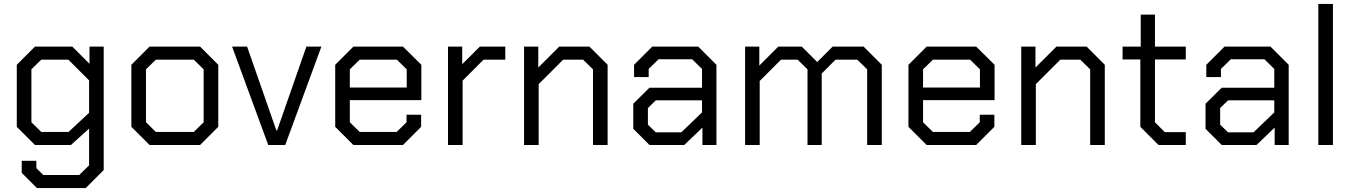

<svg xmlns="http://www.w3.org/2000/svg" viewBox="-20 -734 6848 972"><path d="M505 -498V127L414 218H167L90 141V80H164V117L199 152H381L431 103V-83L339 0H157L65 -92V-406L157 -498H346L433 -411V-498ZM431 -327 326 -432H189L139 -383V-115L189 -66H327L431 -163Z M645 -92V-406L737 -498H993L1085 -406V-92L993 0H737ZM961 -66 1011 -115V-383L961 -432H769L719 -383V-115L769 -66Z M1155 -498H1231L1379 -74H1383L1531 -498H1607L1424 0H1338Z M1677 -92V-406L1769 -498H2020L2113 -406V-227H1751V-115L1801 -66H1988L2038 -115V-153H2112V-92L2020 0H1769ZM2039 -291V-383L1989 -432H1801L1751 -383V-291Z M2248 -498H2320V-409L2409 -498H2538V-432H2428L2322 -326V0H2248Z M2633 -498H2705V-392L2811 -498H2964L3056 -406V0H2982V-383L2932 -432H2831L2707 -308V0H2633Z M3186 -82V-209L3268 -290H3534V-385L3484 -434H3314L3264 -385V-344H3190V-406L3282 -498H3515L3607 -406V0H3536V-88L3444 0H3268ZM3429 -64 3534 -165V-226H3300L3260 -187V-103L3300 -64Z M3752 -498H3824V-402L3920 -498H4039L4117 -420L4195 -498H4352L4444 -406V0H4370V-383L4320 -432H4210L4140 -362V0H4068V-383L4018 -432H3934L3826 -324V0H3752Z M4579 -92V-406L4671 -498H4922L5015 -406V-227H4653V-115L4703 -66H4890L4940 -115V-153H5014V-92L4922 0H4671ZM4941 -291V-383L4891 -432H4703L4653 -383V-291Z M5150 -498H5222V-392L5328 -498H5481L5573 -406V0H5499V-383L5449 -432H5348L5224 -308V0H5150Z M5753 -92V-433H5663V-498H5755V-660H5827V-498H5983V-433H5827V-115L5877 -65H5983V0H5845Z M6083 -82V-209L6165 -290H6431V-385L6381 -434H6211L6161 -385V-344H6087V-406L6179 -498H6412L6504 -406V0H6433V-88L6341 0H6165ZM6326 -64 6431 -165V-226H6197L6157 -187V-103L6197 -64Z M6654 -714H6728V0H6654Z"/></svg>

Font: Chakra Petch
Style: Regular
Weight: 400
Designer: Katatrad Aksorn Co.,Ltd.
Foundry: Cadson Demak Co.,Ltd.
Version: Version 1.000; ttfautohint (v1.6)